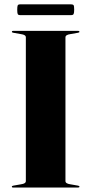

<svg xmlns="http://www.w3.org/2000/svg" viewBox="-20 -838 408 858"><path d="M272.5 -29Q272.5 -23 278 -19.5Q283.5 -16 294 -14.5L328 -8.5Q335 -7.5 335 -4Q335 -2 333.5 -1Q332 0 329.5 0H38.5Q35.5 0 34.2 -1Q33 -2 33 -4Q33 -7.5 40 -8.5L74 -14.5Q85 -16 90.2 -19.5Q95.5 -23 95.5 -29V-671Q95.5 -677 90.2 -680.5Q85 -684 74 -685.5L40 -691.5Q33 -692.5 33 -696Q33 -697.5 34.2 -698.8Q35.5 -700 38.5 -700H329.5Q332 -700 333.5 -698.8Q335 -697.5 335 -696Q335 -692.5 328 -691.5L294 -685.5Q283.5 -684 278 -680.5Q272.5 -677 272.5 -671ZM57 -794.5Q57 -809.5 59.2 -814Q61.5 -818.5 69.5 -818.5H298.5Q306.5 -818.5 309 -814.5Q311.5 -810.5 311.5 -795Q311.5 -780.5 309 -775.5Q306.5 -770.5 298.5 -770.5H69.5Q61.5 -770.5 59.2 -775.2Q57 -780 57 -794.5Z"/></svg>

Font: Fraunces 120pt
Style: Bold
Weight: 700
Version: Version 1.000;[b76b70a41]